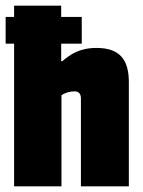

<svg xmlns="http://www.w3.org/2000/svg" viewBox="-20 -661 507 681"><path d="M322 -491C261 -491 228 -467 201 -444H197V-506H270V-601H197V-641H30V-601H0V-506H30V0H198V-323C210 -332 228 -337 245 -337C260 -337 267 -327 267 -312V0H437V-369C437 -446 408 -491 322 -491Z"/></svg>

Font: Passion One
Style: Regular
Weight: 400
Designer: Alejandro Lo Celso
Foundry: Fontstage
Version: Version 1.001